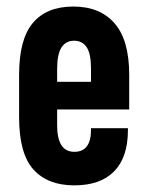

<svg xmlns="http://www.w3.org/2000/svg" viewBox="-20 -556 451 584"><path d="M153.8 -223.1V-174.8Q153.8 -94.2 206.1 -94.2Q256.8 -94.2 256.8 -161.1V-166H369.1V-160.2Q369.1 -77.6 327.1 -34.7Q285.2 7.8 206.1 7.8Q125.5 7.8 82 -40Q38.1 -88.4 38.1 -199.2V-328.1Q38.1 -436.5 79.6 -485.8Q121.6 -536.1 203.1 -536.1Q284.2 -536.1 328.6 -484.9Q373 -434.1 373 -328.1V-223.1ZM153.8 -346.2V-307.1H256.8V-346.2Q256.8 -392.1 244.1 -411.6Q231 -432.1 205.1 -432.1Q180.2 -432.1 167 -411.6Q153.8 -391.1 153.8 -346.2Z"/></svg>

Font: D-DIN Condensed
Style: DINCondensed-Bold
Weight: 700
Width: 3
Designer: Charles Nix
Foundry: Datto Inc.
Version: Version 1.10